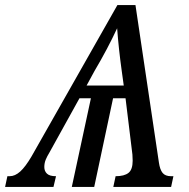

<svg xmlns="http://www.w3.org/2000/svg" viewBox="-76 -734 744 754"><path d="M-56 0 -47 -42H-38Q-17 -42 3.5 -60.5Q24 -79 48 -120L385 -714H456L548 -96Q552 -68 562.5 -55Q573 -42 596 -42H605L596 0H369L378 -42Q412 -42 428.5 -55Q445 -68 445 -103Q445 -112 444 -127L417 -348H368L294 0H206L281 -348H236L117 -133Q110 -122 104 -108Q98 -94 98 -78Q98 -62 108.5 -52Q119 -42 144 -42L134 0ZM264 -398H410L402 -456Q396 -499 391.5 -540.5Q387 -582 384 -623Q366 -584 343.5 -541.5Q321 -499 295 -455Z"/></svg>

Font: Noto Serif SemiCondensed
Style: Italic
Weight: 400
Width: 4
Italic angle: -12°
Designer: Monotype Design Team
Foundry: Monotype Imaging Inc.
Version: Version 2.013